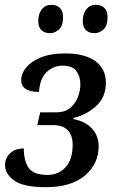

<svg xmlns="http://www.w3.org/2000/svg" viewBox="-20 -768 496 798"><path d="M170 10Q78 10 39.5 -17.5Q1 -45 1 -81Q1 -111 22 -131Q43 -151 79 -151Q79 -99 99.5 -70Q120 -41 177 -41Q224 -41 253 -73.5Q282 -106 282 -166Q282 -205 262 -226.5Q242 -248 200 -248H135L147 -301H214Q249 -301 271 -319Q293 -337 303.5 -364Q314 -391 314 -417Q314 -450 297.5 -472.5Q281 -495 240 -495Q202 -495 174 -468.5Q146 -442 142 -386Q68 -386 68 -436Q68 -461 88 -486.5Q108 -512 149 -529Q190 -546 252 -546Q331 -546 375.5 -514.5Q420 -483 420 -424Q420 -364 380 -327.5Q340 -291 286 -278L285 -273Q334 -264 362 -234Q390 -204 390 -160Q390 -87 333 -38.5Q276 10 170 10ZM373 -630Q351 -630 337.5 -642.5Q324 -655 324 -681Q324 -711 339 -729.5Q354 -748 378 -748Q400 -748 413.5 -735.5Q427 -723 427 -697Q427 -660 409.5 -645Q392 -630 373 -630ZM188 -630Q166 -630 152.5 -642.5Q139 -655 139 -681Q139 -711 154 -729.5Q169 -748 194 -748Q215 -748 228.5 -735.5Q242 -723 242 -697Q242 -660 224.5 -645Q207 -630 188 -630Z"/></svg>

Font: Noto Serif SemiCondensed Medium
Style: Italic
Weight: 500
Width: 4
Italic angle: -12°
Designer: Monotype Design Team
Foundry: Monotype Imaging Inc.
Version: Version 2.013